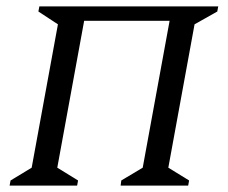

<svg xmlns="http://www.w3.org/2000/svg" viewBox="-20 -580 712 600"><path d="M10 0 13 -16 79 -56 161 -504 100 -544 103 -560H662L659 -544L588 -504L506 -56L571 -16L568 0H357L359 -16L426 -56L510 -515H243L159 -56L224 -16L221 0Z"/></svg>

Font: Spectral SC
Style: Italic
Weight: 400
Italic angle: -10°
Designer: Jean-Baptiste Levee
Foundry: Production Type
Version: Version 2.001